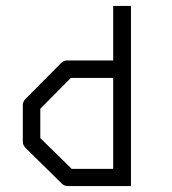

<svg xmlns="http://www.w3.org/2000/svg" viewBox="-20 -679 580 648"><path d="M422 -51H210Q197 -51 189 -59L66 -180Q57 -189 57 -201V-324Q57 -336 66 -345L186 -466Q195 -475 206 -475H362V-659H422ZM362 -109V-416H219L116 -312V-213L222 -109Z"/></svg>

Font: IBM 3270
Style: Regular
Weight: 400
Monospace: yes
Version: Version 2.3.1